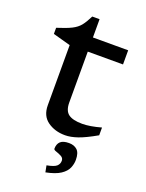

<svg xmlns="http://www.w3.org/2000/svg" viewBox="-155 -688 753 988"><g transform="rotate(20 221.0 -194.0)"><path d="M214 -156Q214 -111 238 -93.2Q262 -75.5 313.5 -75.5Q356 -75.5 416.5 -92.5V-50Q357 -16 319 -3Q281 10 250.5 10Q194.5 10 154.8 -18.5Q115 -47 115 -105V-434L19 -460.5V-494Q70 -510 97.5 -523.8Q125 -537.5 141 -557.5Q157 -577.5 174 -612H214V-512H407V-434.5H214ZM214.5 188Q254.5 180.5 267.5 168.8Q280.5 157 280.5 139Q280.5 124 266.2 116.5Q252 109 237.8 104.5Q223.5 100 223.5 93.5Q223.5 68 238 54.2Q252.5 40.5 285 40.5Q313 40.5 330 56.2Q347 72 347 110.5Q347 133 337.5 155.2Q328 177.5 301 195.5Q274 213.5 221.5 224Z"/></g></svg>

Font: Newsreader 6pt
Style: Regular
Weight: 400
Designer: Hugues Gentile
Foundry: Production Type
Version: Version 1.003; ttfautohint (v1.8.3)